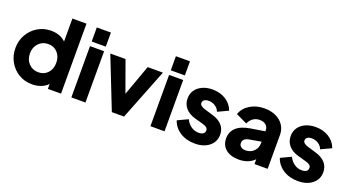

<svg xmlns="http://www.w3.org/2000/svg" viewBox="-53 -1327 3494 1921"><g transform="rotate(20 1694.0 -366.5)"><path d="M312 12Q362 12 405.5 -4.5Q449 -21 478 -52V0H618V-745H468V-500Q410 -558 311 -558Q233 -558 170 -520Q107 -482 70 -417.5Q33 -353 33 -273Q33 -194 69.5 -129Q106 -64 169 -26Q232 12 312 12ZM330 -123Q268 -123 228 -165Q188 -207 188 -273Q188 -338 228 -380.5Q268 -423 330 -423Q391 -423 429.5 -381Q468 -339 468 -273Q468 -206 429.5 -164.5Q391 -123 330 -123Z M728 -595H878V-745H728ZM728 0H878V-546H728Z M1159 0H1289L1504 -546H1342L1224 -219L1106 -546H944Z M1570 -595H1720V-745H1570ZM1570 0H1720V-546H1570Z M2044 12Q2139 12 2197 -35Q2255 -82 2255 -158Q2255 -217 2219 -257.5Q2183 -298 2115 -318L2028 -344Q1969 -361 1969 -393Q1969 -414 1985.5 -426Q2002 -438 2031 -438Q2071 -438 2102.5 -417.5Q2134 -397 2146 -363L2257 -415Q2232 -483 2171.5 -520.5Q2111 -558 2031 -558Q1970 -558 1923 -536.5Q1876 -515 1850 -477Q1824 -439 1824 -388Q1824 -330 1860 -287.5Q1896 -245 1963 -226L2056 -200Q2110 -185 2110 -152Q2110 -103 2044 -103Q2000 -103 1964 -128Q1928 -153 1907 -197L1797 -145Q1821 -73 1887.5 -30.5Q1954 12 2044 12Z M2514 12Q2616 12 2678 -51V0H2818V-360Q2818 -419 2788.5 -463.5Q2759 -508 2706 -533Q2653 -558 2584 -558Q2497 -558 2431.5 -518Q2366 -478 2342 -410L2462 -353Q2476 -389 2506.5 -411Q2537 -433 2577 -433Q2619 -433 2643.5 -412Q2668 -391 2668 -360V-345L2517 -321Q2419 -305 2371 -260Q2323 -215 2323 -146Q2323 -72 2374.5 -30Q2426 12 2514 12ZM2478 -151Q2478 -178 2495 -192.5Q2512 -207 2544 -213L2668 -235V-218Q2668 -168 2634 -133Q2600 -98 2544 -98Q2516 -98 2497 -112Q2478 -126 2478 -151Z M3142 12Q3237 12 3295 -35Q3353 -82 3353 -158Q3353 -217 3317 -257.5Q3281 -298 3213 -318L3126 -344Q3067 -361 3067 -393Q3067 -414 3083.5 -426Q3100 -438 3129 -438Q3169 -438 3200.5 -417.5Q3232 -397 3244 -363L3355 -415Q3330 -483 3269.5 -520.5Q3209 -558 3129 -558Q3068 -558 3021 -536.5Q2974 -515 2948 -477Q2922 -439 2922 -388Q2922 -330 2958 -287.5Q2994 -245 3061 -226L3154 -200Q3208 -185 3208 -152Q3208 -103 3142 -103Q3098 -103 3062 -128Q3026 -153 3005 -197L2895 -145Q2919 -73 2985.5 -30.5Q3052 12 3142 12Z"/></g></svg>

Font: Plus Jakarta Sans ExtraBold
Style: Regular
Weight: 800
Designer: Gumpita Rahayu
Foundry: Tokotype
Version: Version 2.004; ttfautohint (v1.8.3)